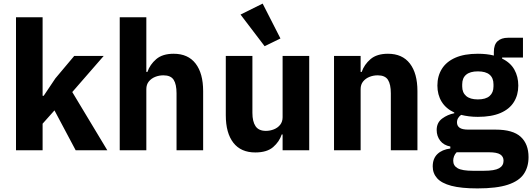

<svg xmlns="http://www.w3.org/2000/svg" viewBox="-20 -836 2960 1068"><path d="M69 0V-740H217V-415V-303H223L288 -400L393 -525H557L382 -324L577 0H401L283 -222L217 -148V0Z M646 0V-740H794V-436H800Q814 -477 849 -507Q884 -537 946 -537Q1026 -537 1068 -482.5Q1110 -428 1110 -329V0H962V-317Q962 -367 946 -392Q930 -417 889 -417Q865 -417 843.5 -408.5Q822 -400 808 -383Q794 -366 794 -340V0Z M1552 0V-88H1547Q1534 -48 1499.5 -18Q1465 12 1400 12Q1320 12 1278 -42Q1236 -96 1236 -195V-525H1384V-208Q1384 -160 1401.5 -134Q1419 -108 1459 -108Q1482 -108 1503.5 -116.5Q1525 -125 1538.5 -142Q1552 -159 1552 -184V-525H1700V0ZM1452 -579 1318 -755 1441 -816 1540 -622Z M1986 0H1838V-525H1986V-436H1992Q2006 -477 2041 -507Q2076 -537 2138 -537Q2218 -537 2260 -482.5Q2302 -428 2302 -329V0H2154V-317Q2154 -367 2138 -392Q2122 -417 2081 -417Q2057 -417 2035.5 -408.5Q2014 -400 2000 -383Q1986 -366 1986 -340Z M2920 38Q2920 93 2893.5 132Q2867 171 2805 191.5Q2743 212 2636 212Q2545 212 2490.5 197.5Q2436 183 2411.5 155.5Q2387 128 2387 90Q2387 46 2413 21Q2439 -4 2485 -10V-21Q2448 -28 2428.5 -53.5Q2409 -79 2409 -113Q2409 -154 2439.5 -176.5Q2470 -199 2507 -206V-210Q2460 -232 2436.5 -270.5Q2413 -309 2413 -360Q2413 -413 2438 -453Q2463 -493 2513 -515Q2563 -537 2638 -537Q2663 -537 2685.5 -534.5Q2708 -532 2727 -527V-547Q2727 -588 2748 -607Q2769 -626 2806 -626H2889V-516H2773V-510Q2819 -488 2841 -449Q2863 -410 2863 -360Q2863 -308 2838.5 -268.5Q2814 -229 2764 -207.5Q2714 -186 2638 -186Q2612 -186 2588.5 -189Q2565 -192 2545 -197Q2535 -190 2528.5 -179.5Q2522 -169 2522 -155Q2522 -136 2536.5 -125.5Q2551 -115 2585 -115H2737Q2833 -115 2876.5 -75Q2920 -35 2920 38ZM2781 58Q2781 35 2762.5 23Q2744 11 2700 11H2520Q2510 21 2505.5 33.5Q2501 46 2501 58Q2501 86 2526 100Q2551 114 2611 114H2671Q2731 114 2756 100Q2781 86 2781 58ZM2638 -283Q2682 -283 2703.5 -302Q2725 -321 2725 -355V-367Q2725 -402 2703.5 -420.5Q2682 -439 2638 -439Q2595 -439 2573 -420.5Q2551 -402 2551 -367V-355Q2551 -321 2573 -302Q2595 -283 2638 -283Z"/></svg>

Font: IBM Plex Sans
Style: Bold
Weight: 700
Designer: Mike Abbink, Paul van der Laan, Pieter van Rosmalen
Foundry: Bold Monday
Version: Version 3.201